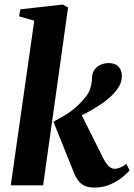

<svg xmlns="http://www.w3.org/2000/svg" viewBox="-20 -836 604 866"><path d="M28.5 0 134.5 -742.5 66 -762.5 72 -794 263 -815.5 287 -802 174.5 0ZM405 10Q380.5 10 363 2.5Q345.5 -5 333.5 -20.8Q321.5 -36.5 312 -60.5L221 -287Q246.5 -301 269.5 -314.2Q292.5 -327.5 315.2 -346.2Q338 -365 362 -394Q380.5 -414 387.5 -438Q394.5 -462 395 -484.5Q396 -509 407.8 -523.8Q419.5 -538.5 436.5 -545Q453.5 -551.5 470 -551.5Q500.5 -551.5 515 -534.8Q529.5 -518 529.5 -496Q530 -470 518.8 -449.8Q507.5 -429.5 492.5 -414Q476.5 -396 452.2 -378Q428 -360 400.2 -343.8Q372.5 -327.5 344.8 -314.2Q317 -301 293.5 -291.5L336 -341.5L446.5 -120.5Q459 -96.5 471.5 -85.5Q484 -74.5 497.5 -74.5Q507 -74.5 521.5 -80Q536 -85.5 549.5 -97.5L564.5 -68Q554.5 -55 532.2 -36.8Q510 -18.5 477.8 -4.2Q445.5 10 405 10Z"/></svg>

Font: Merriweather 60pt ExtraBold
Style: Italic
Weight: 800
Italic angle: -7.8°
Version: Version 2.101